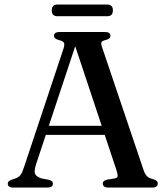

<svg xmlns="http://www.w3.org/2000/svg" viewBox="-20 -844 748 864"><path d="M171.5 -278H468L471.5 -237H166.5ZM218 -17.5Q218 -9.5 212.2 -4.8Q206.5 0 193.5 0H39Q26.5 0 20.8 -4.8Q15 -9.5 15 -17Q15 -23 18.5 -27.2Q22 -31.5 32.5 -35.5L52 -42Q66.5 -48 73.8 -58.8Q81 -69.5 90 -97.5L265.5 -624.5Q271.5 -642.5 268.2 -650.5Q265 -658.5 247.5 -663Q234 -666.5 228.5 -671.2Q223 -676 223 -683Q223 -691 229.2 -695.5Q235.5 -700 247.5 -700H452.5Q465 -700 471 -695.5Q477 -691 477 -683.5Q477 -676 471.8 -671.2Q466.5 -666.5 454 -663.5Q439.5 -660 436.8 -654Q434 -648 438.5 -634L625 -82Q631.5 -61.5 640.8 -51.8Q650 -42 668 -38Q681 -34 685.5 -29.5Q690 -25 690 -17.5Q690 -9.5 683.8 -4.8Q677.5 0 665.5 0H467Q455 0 448.8 -4.8Q442.5 -9.5 442.5 -17.5Q442.5 -24.5 447 -28.8Q451.5 -33 461.5 -35.5L496.5 -41Q509 -44 509.5 -52Q510 -60 504 -78.5L312.5 -654L327 -661.5L141.5 -102.5Q136 -84 136 -72.5Q136 -61 143.5 -53.8Q151 -46.5 166.5 -41L199 -35Q208.5 -32.5 213.2 -28.5Q218 -24.5 218 -17.5ZM213 -797Q213 -810.5 219.5 -817Q226 -823.5 238 -823.5H463Q475 -823.5 481.5 -817Q488 -810.5 488 -797.5Q488 -784 481.5 -777.5Q475 -771 463 -771H238Q226 -771 219.5 -777.5Q213 -784 213 -797Z"/></svg>

Font: Fraunces 20pt
Style: Regular
Weight: 400
Version: Version 1.000;[b76b70a41]